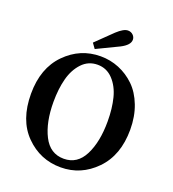

<svg xmlns="http://www.w3.org/2000/svg" viewBox="-157 -997 1019 1133"><g transform="rotate(20 352.0 -430.5)"><path d="M182 -332Q182 -204 224.5 -120.5Q267 -37 353 -37Q438 -37 480 -120.5Q522 -204 522 -332Q522 -414 505.5 -478.5Q489 -543 449.5 -585Q410 -627 353 -627Q295 -627 255.5 -585Q216 -543 199 -478.5Q182 -414 182 -332ZM353 -680Q414 -680 469 -657.5Q524 -635 568 -592.5Q612 -550 638 -482.5Q664 -415 664 -332Q664 -171 572 -77Q480 17 353 17Q224 17 132.5 -75Q41 -167 41 -332Q41 -493 133 -586.5Q225 -680 353 -680ZM281 -740 384 -840Q425 -878 452 -878Q471 -878 484 -865.5Q497 -853 497 -836Q497 -803 443 -775L304 -708Z"/></g></svg>

Font: TypoPRO Source Serif Pro
Style: Regular
Weight: 600
Designer: Frank Grießhammer
Foundry: Adobe Systems Incorporated
Version: Version 1.017;PS 1.0;hotconv 1.0.79;makeotf.lib2.5.61930